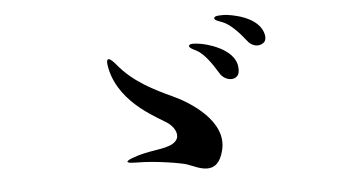

<svg xmlns="http://www.w3.org/2000/svg" viewBox="-41 -734 1082 613"><g transform="rotate(-5 500.0 -428.0)"><path d="M576 -582C579 -590 599 -587 612 -585C627 -583 721 -562 727 -501C729 -481 724 -471 712 -466C700 -461 677 -465 664 -488C649 -513 624 -551 599 -564C589 -569 575 -575 576 -582ZM664 -663C665 -671 685 -670 699 -670C713 -669 811 -657 821 -593C823 -576 815 -570 808 -567C797 -561 776 -562 761 -583C744 -605 715 -638 688 -648C677 -652 663 -656 664 -663ZM314 -530C304 -576 322 -564 340 -542C388 -483 455 -451 511 -425C566 -400 673 -332 653 -243C633 -155 571 -193 537 -205C519 -211 438 -225 379 -225C319 -225 361 -240 384 -247C438 -263 486 -259 507 -283C521 -299 511 -323 491 -339C466 -359 340 -413 314 -530Z"/></g></svg>

Font: Shippori Mincho
Style: Regular
Weight: 400
Designer: Bonji Tadano  Ryoko NISHIZUKA  (kana & ideographs); Frank Grießhammer (Latin, Greek & Cyrillic); Wenlong ZHANG  (bopomof
Foundry: Adobe Systems Incorporated
Version: Version 1.003;PS 1.001;hotconv 16.6.54;makeotf.lib2.5.65590